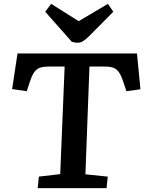

<svg xmlns="http://www.w3.org/2000/svg" viewBox="-20 -978 753 998"><path d="M182 -60 293 -73 316 -632H236Q206 -632 188 -626Q170 -620 158 -603Q146 -586 136 -555L119 -504L43 -515L71 -700H692L710 -514L637 -504L620 -555Q610 -585 598.5 -602Q587 -619 570 -625.5Q553 -632 523 -632H445L424 -72L540 -60L534 0H176ZM215 -917 246 -958 389 -868 541 -958 569 -917 439 -786Q424 -772 411.5 -764Q399 -756 384 -756Q375 -756 367.5 -757.5Q360 -759 353 -761Z"/></svg>

Font: Literata 7pt SemiBold
Style: Italic
Weight: 600
Italic angle: -2°
Designer: Latin by Veronika Burian and Jose Scaglione. Greek by Irene Vlachou. Cyrillic by Vera Evstafieva
Foundry: TypeTogether
Version: Version 3.002